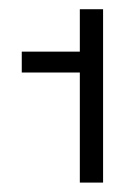

<svg xmlns="http://www.w3.org/2000/svg" viewBox="-20 -877 289 412"><path d="M26.7 -721.4H151.3V-485.2H201.2V-857.2H151.3V-766.2H26.7Z"/></svg>

Font: Estedad-FD VF
Style: Regular
Weight: 100
Designer: Amin Abedi
Version: Version 7.3